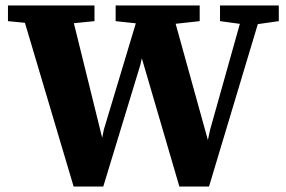

<svg xmlns="http://www.w3.org/2000/svg" viewBox="-20 -677 1040 699"><path d="M248 2 52 -657H233L358 -151H347L358 -205L494 -657H601L743 -145H732L745 -205L872 -657H939L741 2H633L489 -490H502L491 -441L356 2ZM9 -600V-657H324V-600L193 -587H142ZM401 -600V-657H707V-600L588 -587H522ZM781 -600V-657H995V-600L903 -587H877Z"/></svg>

Font: Source Serif 4 18pt
Style: Bold
Weight: 700
Designer: Frank Grießhammer
Foundry: Adobe Systems Incorporated
Version: Version 4.004;hotconv 1.0.116;makeotfexe 2.5.65601